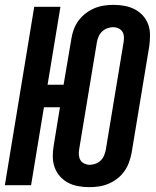

<svg xmlns="http://www.w3.org/2000/svg" viewBox="-22 -763 642 791"><path d="M346 8Q323 8 300.5 4Q278 0 259 -10Q240 -20 225.5 -36Q211 -52 203.5 -72.5Q196 -93 195.5 -116Q195 -139 199 -162L225 -321H159L106 0H-2L119 -735H227L174 -414H240L272 -603Q275 -623 282 -642Q289 -661 301.5 -678Q314 -695 331 -708Q348 -721 367 -729Q386 -737 406 -740Q426 -743 445 -743Q468 -743 490.5 -739Q513 -735 532.5 -725Q552 -715 566.5 -699Q581 -683 588.5 -662.5Q596 -642 596 -619Q596 -596 593 -573L520 -132Q516 -112 509 -93Q502 -74 490 -57Q478 -40 461 -27Q444 -14 425 -6Q406 2 386 5Q366 8 346 8ZM347 -84Q359 -84 371.5 -88.5Q384 -93 393 -102Q402 -111 407 -123Q412 -135 414 -147L487 -588Q489 -599 488.5 -611Q488 -623 482.5 -632Q477 -641 466.5 -646Q456 -651 444 -651Q432 -651 420 -646.5Q408 -642 398.5 -633Q389 -624 384 -612Q379 -600 377 -588L304 -147Q302 -136 303 -124Q304 -112 309.5 -103Q315 -94 325.5 -89Q336 -84 347 -84Z"/></svg>

Font: Iosevka SS04 SmBd Ex Obl
Style: Regular
Weight: 600
Width: 7
Italic angle: -9°
Monospace: yes
Designer: Belleve Invis
Foundry: Belleve Invis
Version: Version 19.0.0; ttfautohint (v1.8.4)